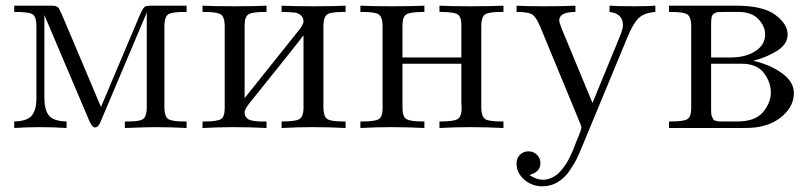

<svg xmlns="http://www.w3.org/2000/svg" viewBox="-20 -450 2845 675"><path d="M30 0V-23Q76 -24 92 -44Q108 -64 108 -104V-357Q108 -389 96.5 -398.5Q85 -408 35 -408H30V-430H161Q166 -430 169.5 -429.5Q173 -429 175.5 -428.5Q178 -428 180.5 -426Q183 -424 184.5 -423.5Q186 -423 188 -419Q190 -415 190.5 -413.5Q191 -412 194 -406.5Q197 -401 198 -398Q327 -94 335 -74Q343 -94 472 -398Q483 -423 489.5 -426.5Q496 -430 509 -430H636V-408H629Q584 -408 571.5 -399.5Q559 -391 558 -362V-69Q559 -40 571.5 -31.5Q584 -23 628 -23H636V0Q580 -3 524 -3Q498 -3 419 0V-23H433Q475 -23 485.5 -33.5Q496 -44 496 -73V-406Q493 -398 486.5 -383Q480 -368 477 -361L334 -23Q326 -2 314 -2Q304 -2 294 -25L136 -397V-105Q136 -65 151.5 -44.5Q167 -24 214 -23V0Q168 -3 120 -3Q75 -3 30 0Z M692 0V-23H700Q744 -23 757 -31.5Q770 -40 770 -69V-362Q769 -391 756 -399.5Q743 -408 699 -408H692V-430Q729 -428 803 -428Q879 -428 917 -430V-408H912Q869 -408 855 -400.5Q841 -393 840 -365V-105Q847 -114 1031 -344Q1047 -365 1047 -374Q1047 -389 1036.5 -397Q1026 -405 1015.5 -406Q1005 -407 984 -408H970V-430Q1007 -428 1080 -428Q1157 -428 1195 -430V-408H1188Q1143 -408 1130.5 -399.5Q1118 -391 1117 -362V-69Q1118 -40 1130.5 -31.5Q1143 -23 1187 -23H1195V0Q1137 -3 1079 -3H1075Q1028 -3 970 0V-23H974Q1018 -23 1032 -31Q1046 -39 1047 -67V-326Q1029 -301 856 -86Q840 -65 840 -57Q840 -51 841 -46.5Q842 -42 845 -38.5Q848 -35 850.5 -32.5Q853 -30 858 -28.5Q863 -27 866 -26Q869 -25 875.5 -24.5Q882 -24 884.5 -23.5Q887 -23 894.5 -23Q902 -23 903 -23H917V0Q859 -3 801 -3H797Q750 -3 692 0Z M1247 0V-23H1255Q1299 -23 1312 -31.5Q1325 -40 1325 -69V-362Q1324 -391 1311 -399.5Q1298 -408 1254 -408H1247V-430Q1284 -428 1358 -428Q1434 -428 1472 -430V-408H1469Q1424 -408 1409.5 -400Q1395 -392 1395 -362V-248H1602V-362Q1602 -392 1588 -400Q1574 -408 1529 -408H1525V-430Q1562 -428 1635 -428Q1712 -428 1750 -430V-408H1743Q1698 -408 1685.5 -399.5Q1673 -391 1672 -362V-69Q1673 -40 1685.5 -31.5Q1698 -23 1742 -23H1750V0Q1692 -3 1634 -3H1630Q1583 -3 1525 0V-23H1530Q1575 -23 1589 -31.5Q1603 -40 1603 -71Q1603 -74 1602.5 -80Q1602 -86 1602 -89V-226H1395V-71Q1395 -40 1408.5 -31.5Q1422 -23 1467 -23H1472V0Q1414 -3 1356 -3H1352Q1305 -3 1247 0Z M1796 125Q1796 105 1808.5 93.5Q1821 82 1838 82Q1855 82 1867.5 94Q1880 106 1880 124Q1880 155 1841 165Q1866 182 1888 182H1889Q1902 182 1914.5 177Q1927 172 1936 165.5Q1945 159 1955 146.5Q1965 134 1970.5 125.5Q1976 117 1984.5 99.5Q1993 82 1996 74Q1999 66 2006.5 47Q2014 28 2016 24Q2024 3 2024 -1Q2024 -7 2014 -30L1878 -359Q1864 -392 1849.5 -400Q1835 -408 1796 -408V-430Q1828 -428 1892 -428Q1966 -428 2003 -430V-408Q1946 -408 1946 -378Q1946 -372 1954 -351L2063 -88Q2089 -151 2123 -234Q2158 -318 2164 -334.5Q2170 -351 2170 -362Q2170 -402 2123 -408V-430Q2152 -428 2211 -428Q2260 -428 2284 -430V-408Q2243 -405 2223.5 -384.5Q2204 -364 2185 -317L2025 69Q2015 93 2007.5 108.5Q2000 124 1982.5 150Q1965 176 1940.5 190.5Q1916 205 1887 205Q1850 205 1823 181.5Q1796 158 1796 125Z M2332 0V-23H2340Q2384 -23 2397 -31.5Q2410 -40 2410 -69V-362Q2409 -391 2396 -399.5Q2383 -408 2339 -408H2332V-430H2568Q2663 -430 2706 -397.5Q2749 -365 2749 -329Q2749 -294 2710.5 -270.5Q2672 -247 2630 -237V-236Q2689 -222 2730 -192Q2771 -162 2771 -123Q2771 -78 2732.5 -43.5Q2694 -9 2635 -2Q2621 0 2594 0ZM2480 -69Q2480 -58 2480.5 -50.5Q2481 -43 2484 -38Q2487 -33 2488 -30Q2489 -27 2496 -25.5Q2503 -24 2504.5 -23.5Q2506 -23 2516 -23Q2526 -23 2528 -23H2573Q2635 -23 2662.5 -56Q2690 -89 2690 -125Q2690 -161 2665.5 -193.5Q2641 -226 2586 -226H2480ZM2480 -248H2549Q2602 -248 2636 -270.5Q2670 -293 2670 -329Q2670 -357 2646.5 -382.5Q2623 -408 2576 -408H2525Q2510 -408 2504 -407.5Q2498 -407 2491 -403Q2484 -399 2482 -390Q2480 -381 2480 -364Z"/></svg>

Font: CMU Serif
Style: Roman
Weight: 500
Version: Version 0.7.0